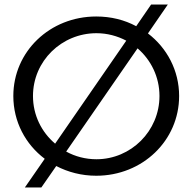

<svg xmlns="http://www.w3.org/2000/svg" viewBox="-20 -775 853 850"><path d="M635 -627 723 -755H649L583 -659C531 -687 471 -702 406 -702C201 -702 39 -547 39 -350C39 -236 93 -136 178 -72L90 55H163L229 -40C281 -13 341 3 406 3C611 3 773 -153 773 -350C773 -463 719 -563 635 -627ZM126 -350C126 -505 253 -628 407 -628C454 -628 499 -616 539 -595L224 -139C164 -190 126 -265 126 -350ZM407 -70C359 -70 313 -82 273 -104L589 -561C648 -510 686 -435 686 -350C686 -195 560 -70 407 -70Z"/></svg>

Font: Juman Normal
Style: Regular
Weight: 300
Designer: Bandar Raffah (Arabic) Julieta Ulanovsky (Latin)
Foundry: Caramella
Version: Version 5.022;PS 005.022;hotconv 1.0.88;makeotf.lib2.5.64775